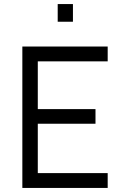

<svg xmlns="http://www.w3.org/2000/svg" viewBox="-20 -925 604 945"><path d="M90 0V-696H510V-623H166V-388H450V-316H166V-73H510V0ZM264 -818V-905H339V-818Z"/></svg>

Font: TitilliumText22L Rg
Style: Regular
Weight: 400
Designer: Campivisivi
Foundry: Campivisivi
Version: 1.000